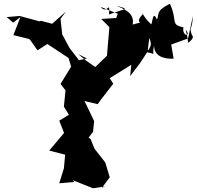

<svg xmlns="http://www.w3.org/2000/svg" viewBox="-20 -922 1059 1034"><path d="M606 -825 525 -820 569 -776 556 -622 493 -561 443 -596 401 -631 448 -607 405 -598 355 -663 315 -737 306 -820 334 -859 261 -794 201 -810 193 -807 86 -836 16 -830 51 -800 90 -830 52 -733 133 -713 141 -709 182 -651 235 -685 349 -610 363 -563 306 -470 333 -435 324 -348 351 -304 299 -272 325 -206 245 -111 331 -89 324 -15 299 65 380 58 371 48 481 92 547 82 529 89 571 33 547 -47 489 -121 468 -173 457 -181 481 -212 487 -270 435 -378 506 -361 527 -390 590 -471 571 -501 687 -573 681 -512 734 -582 780 -652 776 -654 784 -718C799 -677 794 -682 773 -640C828 -632 794 -615 810 -677C809 -626 852 -603 915 -606L902 -682L993 -715L1019 -837C1014 -747 997 -787 1013 -734C1038 -713 970 -678 993 -691C988 -730 997 -689 980 -763C1013 -721 958 -725 968 -775C895 -789 938 -809 895 -902C815 -862 840 -845 825 -817C801 -872 802 -794 793 -789C818 -779 780 -791 747 -850C764 -852 709 -818 735 -800C707 -792 634 -786 670 -732C660 -765 695 -765 692 -781C716 -858 630 -879 604 -892C679 -870 665 -880 567 -844C573 -928 559 -839 522 -885L614 -848Z"/></svg>

Font: Hussar Lance
Style: ExBd
Weight: 700
Foundry: Cannot Into Space Fonts, PlusOne Fonts
Version: Version 2.270